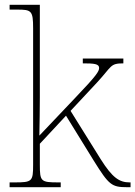

<svg xmlns="http://www.w3.org/2000/svg" viewBox="-20 -780 564 800"><path d="M20 0H233V-20H223C150 -20 146 -24 146 -94V-181L255 -298L371 -110C434 -9 445 0 510 0H524V-20H520C477 -20 448 -40 400 -116L274 -318L385 -437C447 -504 438 -516 494 -516V-536H325V-516C372 -516 393 -514 393 -497C393 -483 383 -466 294 -373L144 -215C145 -272 146 -322 146 -374V-760H20V-740H51C111 -740 118 -736 118 -662V-94C118 -24 114 -20 41 -20H20Z"/></svg>

Font: Noto Serif Sinhala Thin
Style: Regular
Weight: 100
Designer: Jelle Bosma - Monotype Design Team
Foundry: Monotype Imaging Inc.
Version: Version 2.007